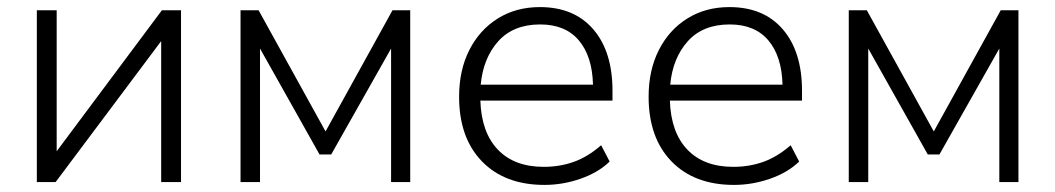

<svg xmlns="http://www.w3.org/2000/svg" viewBox="-20 -514 2979 542"><path d="M84 0V-485H140V-87L437 -485H491V0H435V-398L137 0Z M659 0V-485H710L899 -143L1088 -485H1138V0H1084V-377L915 -78H882L714 -377V0Z M1517 8Q1405 8 1340.5 -58.5Q1276 -125 1276 -241Q1276 -316 1305 -373Q1334 -430 1385.5 -462Q1437 -494 1504 -494Q1601 -494 1655 -431Q1709 -368 1709 -258V-230H1336Q1339 -140 1385.5 -91.5Q1432 -43 1515 -43Q1560 -43 1599.5 -57Q1639 -71 1677 -104L1701 -58Q1669 -27 1619 -9.5Q1569 8 1517 8ZM1505 -445Q1429 -445 1386.5 -397.5Q1344 -350 1337 -275H1654Q1652 -355 1614 -400Q1576 -445 1505 -445Z M2052 8Q1940 8 1875.5 -58.5Q1811 -125 1811 -241Q1811 -316 1840 -373Q1869 -430 1920.5 -462Q1972 -494 2039 -494Q2136 -494 2190 -431Q2244 -368 2244 -258V-230H1871Q1874 -140 1920.5 -91.5Q1967 -43 2050 -43Q2095 -43 2134.5 -57Q2174 -71 2212 -104L2236 -58Q2204 -27 2154 -9.5Q2104 8 2052 8ZM2040 -445Q1964 -445 1921.5 -397.5Q1879 -350 1872 -275H2189Q2187 -355 2149 -400Q2111 -445 2040 -445Z M2376 0V-485H2427L2616 -143L2805 -485H2855V0H2801V-377L2632 -78H2599L2431 -377V0Z"/></svg>

Font: Nunito Sans Light
Style: Regular
Weight: 300
Designer: Vernon Adams
Foundry: Vernon Adams
Version: Version 3.101; ttfautohint (v1.8.4.7-5d5b);gftools[0.9.27]